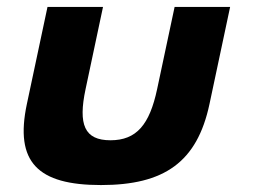

<svg xmlns="http://www.w3.org/2000/svg" viewBox="-20 -518 731 553"><path d="M116.8 -498 57.4 -218.5C21.8 -50.7 88.7 15 270.8 15C452.8 15 547.8 -50.7 583.4 -218.5L642.8 -498H482.9L432.6 -261.5C410.9 -159.1 373.3 -114 298.2 -114C223.1 -114 204.7 -159.1 226.5 -261.5L276.7 -498Z"/></svg>

Font: Hussar Nova
Style: RgIta
Weight: 700
Foundry: Cannot Into Space Fonts
Version: Version 0.99